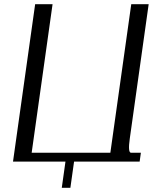

<svg xmlns="http://www.w3.org/2000/svg" viewBox="-20 -770 748 915"><path d="M688.5 -750 598.6 -110.4Q588.9 -42 604.5 -42Q604.5 -42 651.4 -42Q651.4 -42 645.5 0H333L315.4 125H274.4L292 0H42L147.5 -750H230.5L130.9 -42H505.9L605.5 -750Q605.5 -750 688.5 -750Z"/></svg>

Font: okolaks
Style: RegularItalic
Weight: 500
Italic angle: -8°
Version: Version 000.6.0